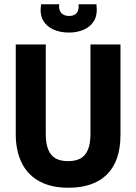

<svg xmlns="http://www.w3.org/2000/svg" viewBox="-20 -869 639 902"><path d="M301 13Q246 13 204.5 -0.5Q163 -14 134 -38Q105 -62 87.5 -93.5Q70 -125 62 -161.5Q54 -198 54 -236V-660H195V-239Q195 -194 207 -165.5Q219 -137 242 -124.5Q265 -112 300 -112Q335 -112 358 -124.5Q381 -137 393 -165.5Q405 -194 405 -239V-660H546V-236Q546 -113 483 -50Q420 13 301 13ZM173 -849H258Q255 -823 267.5 -808.5Q280 -794 305 -794Q329 -794 340.5 -808.5Q352 -823 349 -849H433Q439 -800 422 -771.5Q405 -743 373.5 -729.5Q342 -716 304 -716Q263 -716 230.5 -730.5Q198 -745 182 -774Q166 -803 173 -849Z"/></svg>

Font: Bricolage Grotesque 36pt SemiCondensed
Style: Bold
Weight: 700
Width: 4
Designer: Mathieu Triay
Foundry: Atelier Triay
Version: Version 1.001;gftools[0.9.33.dev8+g029e19f]